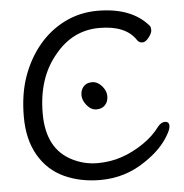

<svg xmlns="http://www.w3.org/2000/svg" viewBox="-53 -770 808 845"><g transform="rotate(-5 351.5 -347.5)"><path d="M357 24Q269 24 198 -8.5Q127 -41 86 -111Q45 -181 45 -282Q45 -382 72.5 -459.5Q100 -537 149 -595.5Q198 -654 264.5 -686.5Q331 -719 408 -719Q560 -719 633 -632Q637 -626 637 -614Q637 -601 622.5 -582Q608 -563 594 -563Q579 -563 571 -575Q527 -643 410 -643Q292 -643 213 -546Q129 -447 129 -289Q129 -132 241 -77Q293 -51 351 -51Q408 -51 458 -68Q508 -85 554.5 -116.5Q601 -148 631 -189Q645 -206 661 -206Q680 -206 680 -187Q680 -172 665 -147Q631 -87 559 -39Q469 24 357 24ZM367 -287Q343 -287 324.5 -309.5Q306 -332 306 -355Q306 -378 319.5 -393Q333 -408 357 -408Q381 -408 400 -386.5Q419 -365 419 -341Q419 -317 405 -302Q391 -287 367 -287Z"/></g></svg>

Font: LXGW WenKai TC
Style: Bold
Weight: 700
Designer: LXGW / Fontworks Inc.
Foundry: LXGW / Fontworks Inc.
Version: Version 1.330;April 28, 2024